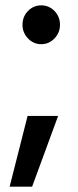

<svg xmlns="http://www.w3.org/2000/svg" viewBox="-20 -531 290 717"><path d="M134 -366Q105 -366 84.5 -387.5Q64 -409 64 -438Q64 -469 84.5 -490Q105 -511 134 -511Q163 -511 183.5 -490Q204 -469 204 -438Q204 -409 183.5 -387.5Q163 -366 134 -366ZM16 166 83 -98H197L100 166Z"/></svg>

Font: Red Hat Text Medium
Style: Regular
Weight: 500
Designer: Pentagram, MCKL
Foundry: Pentagram, MCKL
Version: Version 1.023